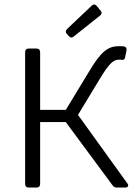

<svg xmlns="http://www.w3.org/2000/svg" viewBox="-20 -842 609 862"><path d="M431.6 -793.9 414.1 -815.4C407.2 -823.2 399.4 -824.2 391.6 -816.4L281.2 -711.9C274.4 -705.1 273.4 -696.3 280.3 -689.5L289.1 -679.7C295.9 -672.9 302.7 -670.9 310.5 -677.7L429.7 -772.5C437.5 -779.3 438.5 -786.1 431.6 -793.9ZM330.1 -326.2 427.7 -487.3C472.7 -561.5 490.2 -574.2 515.6 -574.2C519.5 -574.2 523.4 -574.2 527.3 -573.2C535.2 -572.3 540 -575.2 542 -585.9L547.9 -615.2C549.8 -625 545.9 -631.8 536.1 -633.8C530.3 -633.8 523.4 -634.8 516.6 -634.8C464.8 -634.8 434.6 -613.3 377.9 -517.6L275.4 -348.6H160.2V-608.4C160.2 -618.2 154.3 -624 144.5 -624H108.4C98.6 -624 92.8 -618.2 92.8 -608.4V-15.6C92.8 -5.9 98.6 0 108.4 0H144.5C154.3 0 160.2 -5.9 160.2 -15.6V-293.9H275.4L485.4 -9.8C490.2 -2.9 496.1 0 503.9 0H542C554.7 0 559.6 -8.8 551.8 -18.6Z"/></svg>

Font: Ed Sans Neue Light
Style: Regular
Weight: 300
Designer: Stephen Hutchings
Version: Version 1.004;PS 001.004;hotconv 1.0.88;makeotf.lib2.5.64775